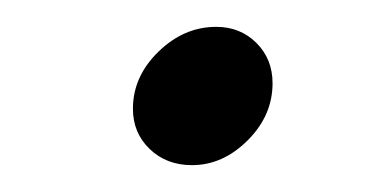

<svg xmlns="http://www.w3.org/2000/svg" viewBox="-20 -377 278 143"><path d="M79 -296Q79 -320 98 -338.5Q117 -357 141 -357Q159 -357 171 -345Q183 -333 183 -315Q183 -291 164.5 -272.5Q146 -254 123 -254Q104 -254 91.5 -266Q79 -278 79 -296Z"/></svg>

Font: KoHo Light
Style: Italic
Weight: 300
Italic angle: -10°
Version: Version 1.000; ttfautohint (v1.6)